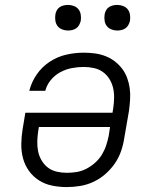

<svg xmlns="http://www.w3.org/2000/svg" viewBox="-20 -752 640 780"><path d="M251 8Q221 8 191.5 2Q162 -4 138 -19.5Q114 -35 97.5 -58Q81 -81 73.5 -109Q66 -137 66.5 -167.5Q67 -198 72 -228L83 -294H437L440 -312Q443 -333 443.5 -354Q444 -375 439.5 -394.5Q435 -414 424.5 -431Q414 -448 398 -459.5Q382 -471 361.5 -475.5Q341 -480 320 -480Q297 -480 272.5 -475.5Q248 -471 225.5 -459Q203 -447 186.5 -427Q170 -407 164 -383H99Q108 -419 129.5 -450Q151 -481 182.5 -501.5Q214 -522 249.5 -530Q285 -538 320 -538Q343 -538 365.5 -535Q388 -532 408.5 -524Q429 -516 446 -503Q463 -490 476 -473Q489 -456 496.5 -435.5Q504 -415 507 -393Q510 -371 508.5 -348Q507 -325 504 -302L485 -192Q481 -165 472 -138.5Q463 -112 446.5 -88Q430 -64 407.5 -44.5Q385 -25 359 -13Q333 -1 305.5 3.5Q278 8 251 8ZM252 -50Q273 -50 293 -53.5Q313 -57 332 -67Q351 -77 367 -91.5Q383 -106 394 -124Q405 -142 411.5 -162Q418 -182 422 -202L427 -236H138L135 -218Q132 -198 131.5 -177Q131 -156 135 -136.5Q139 -117 149.5 -99.5Q160 -82 175.5 -70.5Q191 -59 211 -54.5Q231 -50 252 -50ZM456 -628Q444 -628 432.5 -632.5Q421 -637 414 -646Q407 -655 405 -667.5Q403 -680 405 -693Q406 -701 410.5 -709.5Q415 -718 422.5 -723Q430 -728 439 -730Q448 -732 456 -732Q469 -732 480.5 -727.5Q492 -723 499 -714Q506 -705 508 -692.5Q510 -680 508 -667Q506 -659 501.5 -650.5Q497 -642 489.5 -637Q482 -632 473.5 -630Q465 -628 456 -628ZM256 -628Q244 -628 232.5 -632.5Q221 -637 214 -646Q207 -655 205 -667.5Q203 -680 205 -693Q206 -701 210.5 -709.5Q215 -718 222.5 -723Q230 -728 239 -730Q248 -732 256 -732Q269 -732 280.5 -727.5Q292 -723 299 -714Q306 -705 308 -692.5Q310 -680 308 -667Q306 -659 301.5 -650.5Q297 -642 289.5 -637Q282 -632 273.5 -630Q265 -628 256 -628Z"/></svg>

Font: Iosevka Curly Slab LtExObl
Style: Regular
Weight: 300
Width: 7
Italic angle: -9°
Monospace: yes
Designer: Belleve Invis
Foundry: Belleve Invis
Version: Version 11.1.0; ttfautohint (v1.8.3)